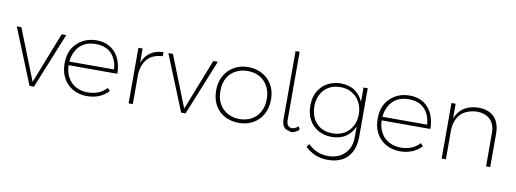

<svg xmlns="http://www.w3.org/2000/svg" viewBox="-69 -1159 4759 1770"><g transform="rotate(10 2310.0 -274.0)"><path d="M260.5 0H219L8 -520H51L240.5 -41.5L428.5 -520H471Z M755 1Q706.5 1 660.8 -15.2Q615 -31.5 579.5 -64Q544 -96.5 522.8 -145.5Q501.5 -194.5 501.5 -260.5Q501.5 -378 568.5 -444.5Q640.5 -519.5 754.5 -521Q857 -521 919.5 -460Q979 -402.5 992.5 -304.5Q995 -291.5 996 -278.5L996.5 -250.5H540.5Q542.5 -195.5 560.5 -155Q578.5 -114.5 608 -87.5Q637.5 -60.5 676 -47.2Q714.5 -34 757 -34Q866 -34 933.5 -106.5L957 -82Q879 1 755 1ZM960 -284.5Q954 -371 907.5 -425Q854.5 -486 754.5 -486Q689 -486 643.8 -460Q598.5 -434 573 -388.8Q547.5 -343.5 541.5 -284.5Z M1186 0H1146.5V-520H1186V-387Q1237 -515.5 1381 -521V-482.5Q1288 -477.5 1240.5 -425.5Q1193 -373.5 1186 -282Z M1679.5 0H1638L1427 -520H1470L1659.5 -41.5L1847.5 -520H1890Z M2177 1Q2128 1 2082 -14.5Q2036 -30 1999.8 -62Q1963.5 -94 1942 -143.5Q1920.5 -193 1920.5 -260.5Q1920.5 -340.5 1955 -399Q1989.5 -457.5 2047.5 -489.2Q2105.5 -521 2177 -521Q2222 -521 2267 -506.5Q2312 -492 2349.5 -460Q2387 -428 2411.5 -376.5Q2433.5 -327 2433.5 -260.5Q2433.5 -185 2401.8 -126Q2370 -67 2312.2 -33Q2254.5 1 2177 1ZM2177 -35Q2216.5 -35 2254.5 -47.2Q2292.5 -59.5 2323.8 -86.5Q2355 -113.5 2374.5 -157Q2394 -200.5 2394 -260.5Q2394 -326 2367.5 -376.5Q2341 -427 2292.2 -455.8Q2243.5 -484.5 2177 -484.5Q2137 -484.5 2098.2 -471.8Q2059.5 -459 2028.2 -432Q1997 -405 1978.5 -362.5Q1960 -320 1960 -260.5Q1960 -201.5 1978.5 -159Q1997 -116.5 2028 -89Q2059 -61.5 2097.8 -48.2Q2136.5 -35 2177 -35Z M2665 1 2664.5 0.5Q2662 -1 2655 -3Q2648 -5 2638.5 -9Q2581 -18.5 2578.5 -102V-742H2617V-105Q2617 -36.5 2669.5 -36.5Q2699 -36.5 2727.5 -64.5L2741.5 -34Q2702 1 2663.5 1Z M3041 194.5Q2922 194.5 2830.5 109L2852 80.5Q2932 159 3040 159Q3099 159 3147.5 135Q3196 111 3225 63Q3254 15 3254 -56.5V-155Q3227 -92.5 3174.2 -56.5Q3121.5 -20.5 3041 -20.5Q2973 -20.5 2918.2 -50.5Q2863.5 -80.5 2831.8 -136.5Q2800 -192.5 2800 -270.5Q2800 -351 2832.8 -406.5Q2865.5 -462 2919.8 -490.8Q2974 -519.5 3040 -521Q3122 -520.5 3174.5 -484Q3227 -447.5 3254 -385.5V-520H3293.5V-69Q3293.5 56 3228.8 125.2Q3164 194.5 3041 194.5ZM3045.5 -54.5Q3139 -54.5 3196.5 -114.2Q3254 -174 3254 -269.5Q3254 -331.5 3228 -380.5Q3202 -429.5 3155 -458Q3108 -486.5 3045.5 -486.5Q2952.5 -486.5 2896 -428.5Q2839.5 -370.5 2837 -269.5Q2837.5 -230.5 2849 -192.5Q2860.5 -154.5 2885.2 -123.5Q2910 -92.5 2949.5 -73.5Q2989 -54.5 3045.5 -54.5Z M3685.5 1Q3637 1 3591.2 -15.2Q3545.5 -31.5 3510 -64Q3474.5 -96.5 3453.2 -145.5Q3432 -194.5 3432 -260.5Q3432 -378 3499 -444.5Q3571 -519.5 3685 -521Q3787.5 -521 3850 -460Q3909.5 -402.5 3923 -304.5Q3925.5 -291.5 3926.5 -278.5L3927 -250.5H3471Q3473 -195.5 3491 -155Q3509 -114.5 3538.5 -87.5Q3568 -60.5 3606.5 -47.2Q3645 -34 3687.5 -34Q3796.5 -34 3864 -106.5L3887.5 -82Q3809.5 1 3685.5 1ZM3890.5 -284.5Q3884.5 -371 3838 -425Q3785 -486 3685 -486Q3619.5 -486 3574.2 -460Q3529 -434 3503.5 -388.8Q3478 -343.5 3472 -284.5Z M4531.5 0H4492.5V-310Q4492.5 -396 4446 -439.2Q4399.5 -482.5 4320.5 -482.5Q4131 -471 4116.5 -281.5V0H4077V-520H4116.5V-384Q4171.5 -517.5 4329.5 -521Q4400.5 -521 4445 -494.2Q4489.5 -467.5 4510.5 -421.2Q4531.5 -375 4531.5 -316.5Z"/></g></svg>

Font: Argentum Novus ExtraLight
Style: Regular
Weight: 250
Designer: Julieta Ulanovsky (font) & Cristiano Sobral (main changes)
Foundry: Julieta Ulanovsky (font) & Cristiano Sobral (main changes)
Version: Version 3.00;November 27, 2020;FontCreator 13.0.0.2655 64-bi